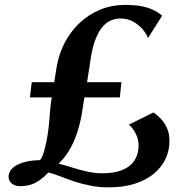

<svg xmlns="http://www.w3.org/2000/svg" viewBox="-20 -776 780 805"><path d="M436.5 9.5Q394 9.5 358.2 2.2Q322.5 -5 291.8 -15.2Q261 -25.5 234.2 -36Q207.5 -46.5 183 -53Q166 -35 148.5 -22Q131 -9 110.5 -2.2Q90 4.5 64 4.5Q43 4.5 29.5 -6.5Q16 -17.5 16 -35.5Q16 -49.5 24.2 -61.5Q32.5 -73.5 49 -83Q65.5 -92.5 90.2 -98.2Q115 -104 147.5 -104.5Q154.5 -112 159.8 -126.2Q165 -140.5 170 -161.5Q175 -182.5 179.5 -210Q183.5 -234.5 185.8 -260.5Q188 -286.5 190.2 -313.5Q192.5 -340.5 197 -367.5H105.5L113 -431.5H207.5Q209 -442 210.8 -452.8Q212.5 -463.5 214.2 -474.2Q216 -485 217.5 -495Q227 -550.5 251.8 -597.8Q276.5 -645 314.5 -680.5Q352.5 -716 400.8 -735.8Q449 -755.5 504.5 -755.5Q561 -755.5 597.2 -744.2Q633.5 -733 660 -710.5L600.5 -616.5Q595 -632.5 579.5 -651.5Q564 -670.5 540 -684.5Q516 -698.5 484 -698.5Q465.5 -698.5 447.2 -691.2Q429 -684 412.2 -666Q395.5 -648 382.5 -616.8Q369.5 -585.5 361.5 -538Q357.5 -512.5 353.5 -485.5Q349.5 -458.5 345 -431.5H489L482.5 -367.5H334Q331 -350.5 328.2 -332.5Q325.5 -314.5 322.5 -295.5Q313.5 -246.5 299.2 -207.5Q285 -168.5 266.2 -139.2Q247.5 -110 225.5 -90Q254.5 -82.5 284.5 -73Q314.5 -63.5 345.8 -56.5Q377 -49.5 409 -49.5Q461 -49.5 494.8 -64Q528.5 -78.5 544.8 -104.8Q561 -131 561 -166.5Q561 -194 548.2 -217.5Q535.5 -241 520.5 -253.5L623.5 -304.5Q640 -293.5 655.5 -276.8Q671 -260 680.8 -237.5Q690.5 -215 690.5 -185Q690.5 -144.5 673.8 -109.2Q657 -74 624.5 -47.2Q592 -20.5 544.8 -5.5Q497.5 9.5 436.5 9.5Z"/></svg>

Font: Merriweather 60pt
Style: Bold Italic
Weight: 700
Italic angle: -7.8°
Version: Version 2.101